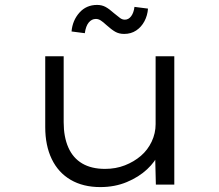

<svg xmlns="http://www.w3.org/2000/svg" viewBox="-20 -751 891 781"><path d="M388 10Q318 10 267.5 -19.5Q217 -49 190.5 -104Q164 -159 164 -234V-522H239V-254Q239 -194 258 -151Q277 -108 314.5 -86Q352 -64 407 -64Q451 -64 488 -78.5Q525 -93 553 -117Q581 -141 597 -175Q613 -209 613 -246V-522H689V0H614L611 -120L625 -126Q612 -94 578.5 -62.5Q545 -31 496 -10.5Q447 10 388 10ZM485 -613Q464 -613 448.5 -622Q433 -631 413 -649Q399 -662 389.5 -668Q380 -674 370 -674Q353 -674 341 -659.5Q329 -645 325 -616L271 -623Q275 -668 303 -699.5Q331 -731 375 -731Q394 -731 409 -723Q424 -715 444 -697Q459 -685 468 -678Q477 -671 488 -671Q503 -671 513.5 -685Q524 -699 527 -723L582 -716Q580 -688 567.5 -664.5Q555 -641 534 -627Q513 -613 485 -613Z"/></svg>

Font: Lexend Peta Light
Style: Regular
Weight: 300
Version: Version 1.007